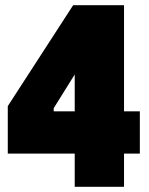

<svg xmlns="http://www.w3.org/2000/svg" viewBox="-20 -720 573 740"><path d="M268 0V-433L187 -303V-291H519V-128H10V-311L262 -700H458V0Z"/></svg>

Font: Phudu Black
Style: Regular
Weight: 900
Version: Version 1.005;gftools[0.9.23]